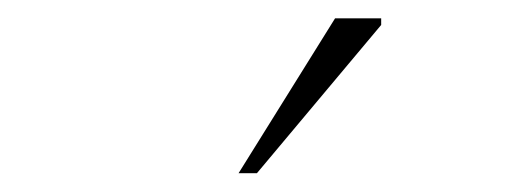

<svg xmlns="http://www.w3.org/2000/svg" viewBox="-20 -710 540 204"><path d="M233.5 -526 336 -690.5H385V-683.5L253 -526Z"/></svg>

Font: Newsreader ExtraLight
Style: Regular
Weight: 250
Designer: Hugues Gentile
Foundry: Production Type
Version: Version 1.003